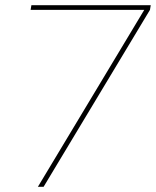

<svg xmlns="http://www.w3.org/2000/svg" viewBox="-20 -720 601 740"><path d="M126 0 536 -682H98L101 -700H561L558 -682L148 0Z"/></svg>

Font: DM Sans 16pt Thin
Style: Italic
Weight: 250
Italic angle: -10°
Version: Version 4.004;gftools[0.9.30]